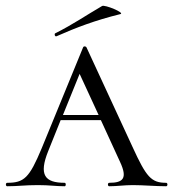

<svg xmlns="http://www.w3.org/2000/svg" viewBox="-22 -648 602 668"><path d="M175 -522C243 -552 308 -577 397 -599C414 -603 342 -633 333 -627C281 -597 232 -563 170 -532C166 -530 169 -519 175 -522ZM556 -12C504 -12 487 -32 439 -137L279 -483C276 -488 269 -488 267 -483L123 -132C80 -29 62 -12 3 -12C-3 -12 -3 0 3 0C42 0 63 -4 110 -4C152 -4 170 0 203 0C208 0 208 -12 203 -12C134 -12 112 -39 146 -123L189 -230H329L396 -84C422 -28 407 -12 358 -12C352 -12 352 0 358 0C386 0 410 -4 440 -4C477 -4 519 0 556 0C562 0 562 -12 556 -12ZM197 -248 255 -391 321 -248Z"/></svg>

Font: Cormorant SC
Style: Regular
Weight: 400
Designer: Christian Thalmann (Catharsis Fonts)
Version: Version 1.000;PS 001.000;hotconv 1.0.70;makeotf.lib2.5.58329